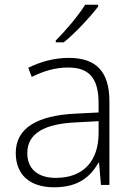

<svg xmlns="http://www.w3.org/2000/svg" viewBox="-20 -786 568 816"><path d="M397 -758V-766H342C315 -722 257 -653 217 -614V-606H251C302 -647 365 -716 397 -758ZM272 -540C209 -540 151 -523 100 -498L115 -459C167 -485 216 -499 270 -499C356 -499 399 -457 399 -347V-308L300 -303C137 -295 47 -241 47 -136C47 -43 107 10 210 10C312 10 364 -34 398 -94H401L409 0H445V-355C445 -483 388 -540 272 -540ZM305 -266 399 -271V-218C398 -103 336 -30 217 -30C141 -30 96 -68 96 -135C96 -220 170 -260 305 -266Z"/></svg>

Font: Noto Sans Syriac Extralight
Style: Regular
Weight: 200
Designer: Patrick Giasson and the Monotype Design Team
Foundry: Monotype Imaging Inc.
Version: Version 3.000